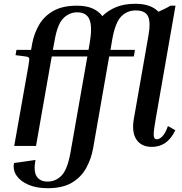

<svg xmlns="http://www.w3.org/2000/svg" viewBox="-20 -770 961 1013"><path d="M471 14Q461 69 434.5 117Q408 165 359 194Q310 223 232 223Q172 223 129.5 204.5Q87 186 67 156Q47 126 54 90L167 74Q156 135 174 161.5Q192 188 231 188Q274 188 305 156Q336 124 352 34L441 -472H253L170 0H55L130 -423Q136 -457 133.5 -463.5Q131 -470 116 -472L62 -479L67 -507H144L150 -541Q160 -594 186.5 -639.5Q213 -685 261.5 -712.5Q310 -740 386 -740Q436 -740 469 -725Q502 -710 520 -685Q549 -714 591.5 -732Q634 -750 695 -750Q737 -750 767 -739Q797 -728 816 -708Q833 -716 849 -723.5Q865 -731 879 -740H906L803 -151Q790 -80 791 -57.5Q792 -35 807 -35Q821 -35 837 -51Q853 -67 866 -105L905 -83Q883 -37 852 -16Q821 5 781 5Q726 5 700 -33.5Q674 -72 686 -142L763 -581Q776 -653 761 -684Q746 -715 696 -715Q651 -715 619.5 -683Q588 -651 572 -561L563 -507H692L686 -472H556ZM269 -561 259 -507H447L453 -541Q468 -627 452.5 -666Q437 -705 387 -705Q347 -705 315.5 -675Q284 -645 269 -561Z"/></svg>

Font: Inria Serif
Style: Bold Italic
Weight: 700
Italic angle: -10°
Designer: Black Foundry Team
Foundry: Black Foundry
Version: Version 1.000; ttfautohint (v1.8.3)